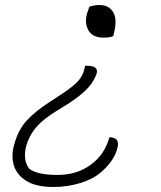

<svg xmlns="http://www.w3.org/2000/svg" viewBox="-20 -565 640 765"><path d="M336 -538Q354 -545 376 -545Q414 -545 431 -516.5Q448 -488 434 -433L431 -421Q423 -418 414.5 -416.5Q406 -415 393 -415Q347 -415 331 -446.5Q315 -478 329 -518ZM193 180Q123 180 84.5 155.5Q46 131 35 93Q24 55 36 13L38 6Q53 -47 85 -83Q117 -119 178 -159L203 -175Q245 -202 268.5 -221Q292 -240 302.5 -257Q313 -274 317 -293L319 -303H325Q353 -303 361.5 -293.5Q370 -284 364 -269L362 -264Q349 -231 318 -202Q287 -173 233 -140L207 -124Q151 -90 123 -56.5Q95 -23 84 18Q78 41 80 64Q82 87 96 107Q128 132 209 132Q286 132 341.5 91.5Q397 51 416 -18H422Q442 -15 447 -5Q452 5 449 19Q439 71 385 119Q354 147 302.5 163.5Q251 180 193 180Z"/></svg>

Font: Recursive Sn Csl St Lt
Style: Italic
Weight: 300
Italic angle: -15°
Version: Version 1.079;hotconv 1.0.112;makeotfexe 2.5.65598; ttfautoh